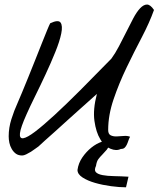

<svg xmlns="http://www.w3.org/2000/svg" viewBox="-20 -672 686 831"><path d="M525.4 138.7Q497.1 138.7 460.4 133.8Q423.8 128.9 391.6 119.6Q359.4 110.4 337.4 96.2Q315.4 82 315.4 63.5Q319.3 34.2 336.4 9.3Q353.5 -15.6 375.5 -33.2Q397.5 -50.8 420.9 -58.6Q418 -63.5 414.1 -69.3Q395.5 -99.6 388.7 -148.9Q381.8 -198.2 399.4 -265.6L370.1 -239.3Q350.6 -221.7 325.2 -199.2Q299.8 -176.8 272.5 -151.9Q245.1 -127 220.2 -104.5Q195.3 -82 175.3 -64.5Q155.3 -46.9 146.5 -38.1Q141.6 -35.2 132.8 -28.3Q124 -21.5 113.8 -15.1Q103.5 -8.8 93.3 -3.9Q83 1 76.2 1Q59.6 1 48.8 -6.8Q38.1 -14.6 30.8 -27.3Q23.4 -40 20.5 -54.2Q17.6 -68.4 17.6 -82Q17.6 -119.1 29.3 -156.2Q41 -193.4 56.6 -227.5Q63.5 -243.2 75.7 -272.5Q87.9 -301.8 102.5 -337.9Q117.2 -374 132.3 -412.1Q147.5 -450.2 160.6 -483.4Q173.8 -516.6 183.6 -540.5Q193.4 -564.5 197.3 -571.3Q232.4 -587.9 242.2 -574.2Q252 -560.5 245.1 -526.9Q238.3 -493.2 219.2 -446.3Q200.2 -399.4 177.2 -350.1Q154.3 -300.8 131.3 -254.4Q108.4 -208 94.7 -176.8Q69.3 -120.1 66.4 -95.7Q63.5 -71.3 80.6 -73.7Q97.7 -76.2 132.3 -102.5Q167 -128.9 216.3 -174.3Q265.6 -219.7 327.6 -281.7Q389.6 -343.8 461.9 -418Q478.5 -440.4 494.6 -471.2Q510.7 -502 526.4 -533.2Q542 -564.5 556.6 -592.3Q571.3 -620.1 586.4 -636.2Q601.6 -652.3 616.2 -652.3Q630.9 -652.3 646.5 -628.9Q627 -574.2 593.8 -510.7Q560.5 -447.3 527.8 -379.4Q495.1 -311.5 471.7 -242.7Q448.2 -173.8 448.2 -109.4Q448.2 -91.8 459 -86.4Q469.7 -81.1 484.4 -81.5Q499 -82 515.1 -83.5Q531.2 -85 543 -80.1Q538.1 -71.3 535.2 -62Q532.2 -52.7 528.3 -44.9Q524.4 -37.1 519 -32.2Q513.7 -27.3 502.9 -27.3Q483.4 -17.6 458 -28.3Q453.1 -30.3 448.2 -33.2Q445.3 -28.3 442.4 -24.4Q431.6 -11.7 422.4 -2.4Q413.1 6.8 405.8 16.6Q398.4 26.4 395.5 45.9Q386.7 64.5 395 73.2Q403.3 82 423.8 85.9Q444.3 89.8 474.1 90.3Q503.9 90.8 536.1 92.8Z"/></svg>

Font: La Belle Aurore
Style: Regular
Weight: 400
Version: Version 1.001 2001